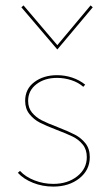

<svg xmlns="http://www.w3.org/2000/svg" viewBox="-20 -687 402 710"><path d="M46 -48 54 -55Q74 -33 107.5 -20Q141 -7 177 -7Q230 -7 265.5 -35Q301 -63 301 -106Q301 -134 286 -152.5Q271 -171 248.5 -182Q226 -193 189 -207Q150 -222 127.5 -233.5Q105 -245 89 -265Q73 -285 73 -314Q73 -358 107 -383.5Q141 -409 191 -409Q220 -409 247 -400Q274 -391 295 -374L288 -366Q270 -382 244 -390.5Q218 -399 191 -399Q145 -399 114.5 -375.5Q84 -352 84 -314Q84 -288 98.5 -270.5Q113 -253 134.5 -242Q156 -231 193 -217Q234 -201 257 -189Q280 -177 296 -157Q312 -137 312 -106Q312 -58 273.5 -27.5Q235 3 177 3Q137 3 102 -11Q67 -25 46 -48ZM59 -660 67 -667 192 -520 315 -667 323 -660 192 -504Z"/></svg>

Font: Ysabeau Hairline
Style: Regular
Weight: 100
Designer: Christian Thalmann (Catharsis Fonts)
Version: Version 0.003